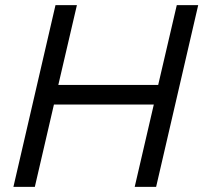

<svg xmlns="http://www.w3.org/2000/svg" viewBox="-20 -724 788 744"><path d="M593 -395 665 -704H748L585 0H502L576 -319H189L115 0H32L195 -704H278L206 -395Z"/></svg>

Font: CBA Beacon Sans
Style: Italic
Weight: 400
Italic angle: -13°
Designer: Wei Huang
Foundry: Wei Huang
Version: Version 1.002